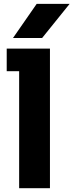

<svg xmlns="http://www.w3.org/2000/svg" viewBox="-20 -984 384 1004"><path d="M200.2 -785.2H47.9L171.9 -963.9H344.2ZM241.2 0H80.1V-611.8H15.1V-730H241.2Z"/></svg>

Font: Sora
Style: Bold
Weight: 700
Designer: Jonathan Barnbrook, Julián Moncada
Foundry: Barnbrook Fonts
Version: Version 2.000